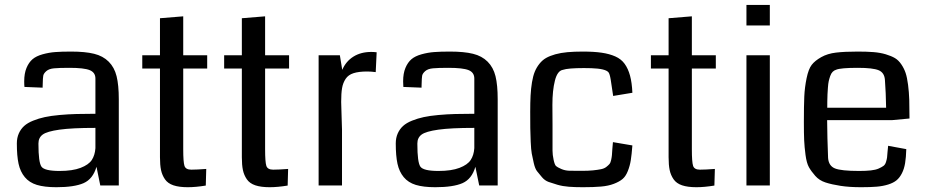

<svg xmlns="http://www.w3.org/2000/svg" viewBox="-20 -763 3817 790"><path d="M468.8 0H392.6L377 -76.7Q362.3 -26.4 324 -9.5Q285.6 7.3 211.9 7.3Q163.1 7.3 131.8 -2.2Q100.6 -11.7 82 -34.2Q63.5 -56.6 56.4 -89.1Q49.3 -121.6 49.3 -172.9Q49.3 -195.8 57.4 -213.9Q65.4 -231.9 79.3 -244.6Q93.3 -257.3 116.5 -266.6Q139.6 -275.9 164.6 -281.2Q189.5 -286.6 224.9 -289.8Q260.3 -293 293.9 -293.9Q327.6 -294.9 372.6 -294.9V-439.9Q372.6 -464.8 349.1 -474.4Q325.7 -483.9 265.6 -483.9Q223.6 -483.9 202.6 -481.9Q181.6 -480 170.7 -470.5Q159.7 -460.9 158 -451.7Q156.2 -442.4 155.8 -417Q155.3 -407.7 155.3 -402.3L80.6 -405.3Q79.6 -413.1 79.6 -428.2Q79.6 -460.9 89.1 -483.6Q98.6 -506.3 113.8 -519.3Q128.9 -532.2 155.3 -539.6Q181.6 -546.9 207.5 -548.8Q233.4 -550.8 272 -550.8Q330.6 -550.8 367.2 -541.7Q403.8 -532.7 427.2 -509.3Q450.7 -485.8 459.7 -449.5Q468.8 -413.1 468.8 -354.5ZM372.6 -153.3V-236.8Q276.4 -236.8 224.6 -229.5Q172.9 -222.2 155.5 -209.2Q138.2 -196.3 138.2 -172.9Q138.2 -171.9 138.2 -169.9Q138.2 -95.7 150.4 -77.6Q162.6 -59.6 225.1 -59.6Q278.3 -59.6 311.5 -72.3Q344.7 -85 357.7 -104.7Q370.6 -124.5 372.6 -153.3Z M828.6 -67.9 826.7 0.5Q785.6 7.3 752.4 7.3Q716.8 7.3 693.6 -0.5Q670.4 -8.3 658.7 -25.4Q647 -42.5 642.6 -63.2Q638.2 -84 638.2 -116.2V-481H565.4V-535.6H638.2V-688L733.9 -695.8V-535.6H832.5V-481H733.9V-148.9Q733.9 -96.2 739 -80.6Q744.1 -64.9 767.1 -64.9Q789.6 -64.9 828.6 -67.9Z M1165.5 -67.9 1163.6 0.5Q1122.6 7.3 1089.4 7.3Q1053.7 7.3 1030.5 -0.5Q1007.3 -8.3 995.6 -25.4Q983.9 -42.5 979.5 -63.2Q975.1 -84 975.1 -116.2V-481H902.3V-535.6H975.1V-688L1070.8 -695.8V-535.6H1169.4V-481H1070.8V-148.9Q1070.8 -96.2 1075.9 -80.6Q1081.1 -64.9 1104 -64.9Q1126.5 -64.9 1165.5 -67.9Z M1529.8 -547.9 1525.9 -466.3Q1507.3 -468.8 1490.7 -468.8Q1456.1 -468.8 1434.6 -461.9Q1413.1 -455.1 1402.1 -438.5Q1391.1 -421.9 1387.5 -400.6Q1383.8 -379.4 1383.8 -343.8Q1383.8 -323.7 1385.5 -285.2Q1387.2 -246.6 1387.2 -230V0H1291V-535.6H1378.4L1388.2 -475.6Q1403.3 -510.7 1434.1 -530Q1464.8 -549.3 1507.8 -549.3Q1518.6 -549.3 1529.8 -547.9Z M2027.8 0H1951.7L1936 -76.7Q1921.4 -26.4 1883.1 -9.5Q1844.7 7.3 1771 7.3Q1722.2 7.3 1690.9 -2.2Q1659.7 -11.7 1641.1 -34.2Q1622.6 -56.6 1615.5 -89.1Q1608.4 -121.6 1608.4 -172.9Q1608.4 -195.8 1616.5 -213.9Q1624.5 -231.9 1638.4 -244.6Q1652.3 -257.3 1675.5 -266.6Q1698.7 -275.9 1723.6 -281.2Q1748.5 -286.6 1783.9 -289.8Q1819.3 -293 1853 -293.9Q1886.7 -294.9 1931.6 -294.9V-439.9Q1931.6 -464.8 1908.2 -474.4Q1884.8 -483.9 1824.7 -483.9Q1782.7 -483.9 1761.7 -481.9Q1740.7 -480 1729.7 -470.5Q1718.8 -460.9 1717 -451.7Q1715.3 -442.4 1714.8 -417Q1714.4 -407.7 1714.4 -402.3L1639.6 -405.3Q1638.7 -413.1 1638.7 -428.2Q1638.7 -460.9 1648.2 -483.6Q1657.7 -506.3 1672.9 -519.3Q1688 -532.2 1714.4 -539.6Q1740.7 -546.9 1766.6 -548.8Q1792.5 -550.8 1831.1 -550.8Q1889.6 -550.8 1926.3 -541.7Q1962.9 -532.7 1986.3 -509.3Q2009.8 -485.8 2018.8 -449.5Q2027.8 -413.1 2027.8 -354.5ZM1931.6 -153.3V-236.8Q1835.4 -236.8 1783.7 -229.5Q1731.9 -222.2 1714.6 -209.2Q1697.3 -196.3 1697.3 -172.9Q1697.3 -171.9 1697.3 -169.9Q1697.3 -95.7 1709.5 -77.6Q1721.7 -59.6 1784.2 -59.6Q1837.4 -59.6 1870.6 -72.3Q1903.8 -85 1916.7 -104.7Q1929.7 -124.5 1931.6 -153.3Z M2582 -381.3 2502.9 -368.2 2492.7 -436Q2488.8 -459.5 2483.4 -465.8Q2470.7 -480.5 2413.1 -482.4Q2399.4 -482.9 2382.8 -482.9Q2316.4 -482.9 2295.9 -475.6Q2273.4 -471.7 2263.2 -431.2Q2252.9 -390.6 2252.9 -332L2253.4 -247.6Q2253.4 -230 2253.4 -199.2Q2253.4 -159.2 2253.4 -142.8Q2253.4 -126.5 2257.8 -105.7Q2262.2 -85 2267.8 -79.8Q2273.4 -74.7 2289.1 -67.9Q2304.7 -61 2322.5 -60.5Q2340.3 -60.1 2374 -60.1Q2400.4 -60.1 2419.7 -62Q2439 -64 2452.4 -66.7Q2465.8 -69.3 2474.4 -75.9Q2482.9 -82.5 2487.5 -87.9Q2492.2 -93.3 2494.6 -104.7Q2497.1 -116.2 2497.8 -124.5Q2498.5 -132.8 2499.5 -149.7Q2500.5 -166.5 2502 -178.2L2582 -164.6Q2579.1 -126.5 2575.4 -103.5Q2571.8 -80.6 2563.2 -59.1Q2554.7 -37.6 2541.7 -26.6Q2528.8 -15.6 2506.1 -6.8Q2483.4 2 2453.4 4.6Q2423.3 7.3 2378.4 7.3Q2346.2 7.3 2320.6 5.4Q2294.9 3.4 2273.9 -2.7Q2252.9 -8.8 2237.3 -14.4Q2221.7 -20 2209.7 -34.2Q2197.8 -48.3 2189.7 -58.6Q2181.6 -68.8 2176.3 -91.8Q2170.9 -114.7 2168 -130.9Q2165 -147 2163.6 -179.9Q2162.1 -212.9 2161.9 -235.8Q2161.6 -258.8 2161.6 -302.2Q2161.6 -341.3 2163.1 -369.9Q2164.6 -398.4 2168.9 -424.6Q2173.3 -450.7 2180.4 -468Q2187.5 -485.4 2199.5 -500.5Q2211.4 -515.6 2226.8 -524.4Q2242.2 -533.2 2264.9 -539.6Q2287.6 -545.9 2314.7 -548.3Q2341.8 -550.8 2377.9 -550.8Q2424.3 -550.8 2455.8 -546.1Q2487.3 -541.5 2511.7 -530.8Q2536.1 -520 2550.3 -500.2Q2564.5 -480.5 2572.3 -451.9Q2580.1 -423.3 2582 -381.3Z M2921.4 -67.9 2919.4 0.5Q2878.4 7.3 2845.2 7.3Q2809.6 7.3 2786.4 -0.5Q2763.2 -8.3 2751.5 -25.4Q2739.7 -42.5 2735.4 -63.2Q2731 -84 2731 -116.2V-481H2658.2V-535.6H2731V-688L2826.7 -695.8V-535.6H2925.3V-481H2826.7V-148.9Q2826.7 -96.2 2831.8 -80.6Q2836.9 -64.9 2859.9 -64.9Q2882.3 -64.9 2921.4 -67.9Z M3147.5 0H3051.3V-535.6H3147.5ZM3147.5 -742.7V-658.2H3051.3V-742.7Z M3722.2 -275.4Q3663.6 -269.5 3649.4 -268.6H3383.3Q3383.8 -197.8 3387.2 -113.3Q3389.6 -80.6 3415.3 -70.1Q3440.9 -59.6 3515.1 -59.6Q3543 -59.6 3563 -61.8Q3583 -64 3595.5 -69.6Q3607.9 -75.2 3615 -80.3Q3622.1 -85.4 3625.5 -96.4Q3628.9 -107.4 3629.9 -115Q3630.9 -122.6 3631.8 -137.9Q3632.8 -153.3 3634.3 -163.1L3709 -149.4Q3708 -115.2 3704.1 -91.6Q3700.2 -67.9 3690.9 -49.8Q3681.6 -31.7 3668.9 -21.2Q3656.2 -10.7 3634.8 -3.9Q3613.3 2.9 3587.4 5.1Q3561.5 7.3 3523.4 7.3Q3474.6 7.3 3438.5 1.7Q3402.3 -3.9 3376.7 -12.2Q3351.1 -20.5 3334.5 -39.3Q3317.9 -58.1 3308.3 -75.2Q3298.8 -92.3 3294.4 -125.5Q3290 -158.7 3288.8 -185.8Q3287.6 -212.9 3287.6 -260.7Q3287.6 -328.1 3289.3 -365.7Q3291 -403.3 3298.8 -441.2Q3306.6 -479 3319.8 -496.1Q3333 -513.2 3358.9 -527.8Q3384.8 -542.5 3419.9 -546.6Q3455.1 -550.8 3509.3 -550.8Q3546.9 -550.8 3574.2 -548.6Q3601.6 -546.4 3624.5 -539.6Q3647.5 -532.7 3662.4 -523.9Q3677.2 -515.1 3688.7 -498Q3700.2 -481 3706.3 -462.6Q3712.4 -444.3 3716.3 -414.1Q3720.2 -383.8 3721.2 -352.8Q3722.2 -321.8 3722.2 -275.4ZM3383.8 -319.8H3626Q3625 -382.3 3621.1 -434.1Q3619.1 -463.9 3595.5 -473.9Q3571.8 -483.9 3508.8 -483.9Q3439 -483.9 3420.4 -476.1Q3412.1 -473.6 3406 -467.5Q3399.9 -461.4 3396 -450.2Q3392.1 -439 3389.9 -429.2Q3387.7 -419.4 3386.5 -402.1Q3385.3 -384.8 3384.8 -375.2Q3384.3 -365.7 3384 -346.2Q3383.8 -326.7 3383.8 -319.8Z"/></svg>

Font: Coda
Style: Regular
Weight: 400
Designer: vernon adams
Foundry: vernon adams
Version: Version 2.001; ttfautohint (v0.8) -r 50 -G 200 -x